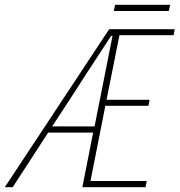

<svg xmlns="http://www.w3.org/2000/svg" viewBox="-79 -782 750 802"><path d="M231 -395 139 -254H316L391 -632H385Q347 -573 309 -515.5Q271 -458 231 -395ZM-59 0 377 -660H651L646 -635H420L366 -365H546L541 -340H361L299 -26H534L529 0H265L310 -228H122L-26 0ZM396 -736 402 -762H632L626 -736Z"/></svg>

Font: Source Code Pro ExtraLight
Style: Italic
Weight: 200
Italic angle: -11°
Monospace: yes
Designer: Paul D. Hunt, Teo Tuominen
Foundry: Adobe Systems Incorporated
Version: Version 1.050;PS 1.000;hotconv 16.6.51;makeotf.lib2.5.65220